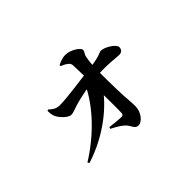

<svg xmlns="http://www.w3.org/2000/svg" viewBox="-111 -880 1221 1221"><g transform="rotate(-45 500.0 -269.5)"><path d="M162 -9.3 169.1 2.1C354 -55.4 506.4 -179.1 576 -290.2L576.5 -366.7L498.8 -361.4C441.8 -242.2 321.5 -108.3 162 -9.3ZM559 54.1C591.9 54.1 631.2 6.5 631.2 -47.1C631.2 -84.3 626.7 -120 625.5 -146.6C621.7 -221.9 620.5 -367 622 -405.6C622.7 -427.5 625.2 -458.4 631.1 -488.5C635.3 -512.7 649 -518.8 649 -535.8C649 -554.6 595.4 -593 545.6 -593C519.7 -593 492 -581.1 474.6 -572.3L475.1 -563.4C490.9 -557 504.2 -551.1 519.4 -538.8C530.9 -530.1 534 -521.8 534.8 -505.6C536.2 -469.5 537.2 -402.4 537.2 -386.4C537.2 -256.3 540.8 -114.1 538.2 -78.2C537.2 -66.5 531.2 -60.4 520 -60.6C493.9 -61.4 458.1 -65.1 419.6 -69.9L416.3 -58.1C452.2 -39.3 477.5 -25 499.3 -5.1C526.1 20.8 526.4 54.1 559 54.1ZM304.6 -295.9C325.4 -295.9 355.2 -311.2 393.1 -320.9C439.1 -332.1 502 -347.5 581 -353.7C696.4 -363.3 756.8 -350 790.1 -350C811.3 -350 824.6 -364.5 824.6 -384.5C824.6 -411.1 759.2 -452.1 723.9 -452.1C711.9 -452.1 695.6 -432.4 582.8 -421C497.3 -412.3 367.8 -390.9 295.1 -390.7C264.9 -390.7 245.3 -403.7 223.2 -424.7L214.8 -420.7C214.8 -398.5 216.5 -386.2 222 -371.1C230.9 -346.1 274.4 -295.9 304.6 -295.9Z"/></g></svg>

Font: Source Han Serif CN VF
Style: Regular
Weight: 250
Designer: Ryoko NISHIZUKA 西塚涼子 (kana & ideographs); Frank Grießhammer (Latin, Greek & Cyrillic); Wenlong ZHANG 张文龙 (bopomofo); San
Foundry: Adobe
Version: Version 2.002;hotconv 1.1.0;makeotfexe 2.6.0